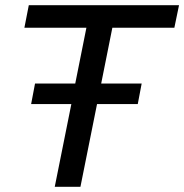

<svg xmlns="http://www.w3.org/2000/svg" viewBox="-20 -720 710 740"><path d="M191 0 255 -319H100L115 -398H270L313 -613H74L91 -700H670L652 -613H413L370 -398H526L511 -319H354L290 0Z"/></svg>

Font: Montserrat Medium
Style: Italic
Weight: 500
Italic angle: -11.3°
Designer: Julieta Ulanovsky
Foundry: Julieta Ulanovsky
Version: Version 9.000; ttfautohint (v1.8.4.7-5d5b)